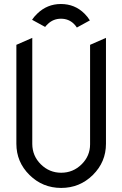

<svg xmlns="http://www.w3.org/2000/svg" viewBox="-20 -924 602 944"><path d="M202.1 -791.5Q202.1 -791.5 137.7 -826.7Q145.5 -839.8 163.1 -856.9Q211.9 -904.3 279.3 -904.3Q348.1 -904.3 395.5 -856.9Q411.1 -841.3 421.9 -823.7L357.9 -788.6Q352.1 -797.9 343.8 -806.2Q317.9 -832 279.8 -832Q242.2 -832 215.3 -806.2Q203.1 -794.4 202.1 -791.5ZM60.5 -217.3V-703.6L138.7 -737.8V-215.8Q139.2 -157.2 180.7 -116.2Q222.7 -74.7 280.8 -74.7Q339.4 -74.7 381.3 -116.2Q422.9 -157.2 422.9 -214.4Q422.9 -215.3 422.9 -215.8V-703.6L501 -737.8V-217.3Q501 -127.4 436.5 -63.7Q372.1 0 280.8 0Q189.5 0 125 -63.7Q60.5 -127.4 60.5 -217.3Z"/></svg>

Font: NovaMono
Style: Regular
Weight: 400
Monospace: yes
Version: Version 1.2